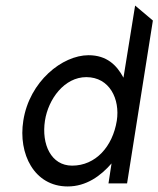

<svg xmlns="http://www.w3.org/2000/svg" viewBox="-20 -661 571 692"><path d="M64 -226C45 -107 103 11 224 11C291 11 343 -27 382 -72L371 0H438L531 -587L467 -641L425 -381C401 -426 365 -462 299 -462C205 -462 86 -368 64 -226ZM142 -226C154 -304 212 -383 291 -383C375 -383 413 -304 401 -226C386 -133 325 -64 240 -64C164 -64 129 -141 142 -226Z"/></svg>

Font: Charger Pro
Style: NarObl
Weight: 400
Designer: Jasper
Foundry: Cannot Into Space Fonts
Version: Version 1.09